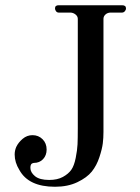

<svg xmlns="http://www.w3.org/2000/svg" viewBox="-20 -700 533 733"><path d="M190 13Q89 13 54 -51Q36 -80 36 -110Q36 -125 42 -139Q50 -156 66.5 -170Q83 -184 104 -184Q127 -184 142.5 -168.5Q158 -153 158 -129Q158 -107 144.5 -92.5Q131 -78 109 -78Q106 -78 101 -75Q96 -71 96 -59Q96 -42 113.5 -27.5Q131 -13 168 -13Q199 -13 220 -24.5Q241 -36 252 -51.5Q263 -67 269 -97Q275 -127 276 -149Q277 -171 277 -210V-628Q277 -638 268 -645Q259 -652 248 -652H204Q198 -652 194 -657Q190 -662 190 -668Q190 -680 204 -680H446Q461 -680 461 -668Q461 -662 456.5 -657Q452 -652 446 -652H403Q391 -652 383 -645Q375 -638 375 -628V-196Q375 -174 372.5 -153Q370 -132 359.5 -100Q349 -68 330.5 -45Q312 -22 275.5 -4.5Q239 13 190 13Z"/></svg>

Font: HK Venetian
Style: Regular
Weight: 400
Designer: Alfredo Marco Pradil
Foundry: Alfredo Marco Pradil
Version: Version 1.000;PS 001.000;hotconv 1.0.88;makeotf.lib2.5.64775